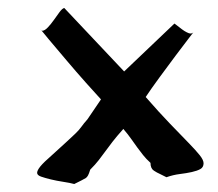

<svg xmlns="http://www.w3.org/2000/svg" viewBox="-20 -452 546 481"><path d="M291 -273 141 -432Q136 -431 129 -421.5Q122 -412 115 -402Q108 -392 100 -383.5Q92 -375 86 -375Q83 -375 82 -378Q84 -375 103 -352.5Q122 -330 146.5 -301Q171 -272 195.5 -244.5Q220 -217 233 -203L199 -153Q190 -143 184 -134.5Q178 -126 168.5 -117Q159 -108 146 -96Q133 -84 112 -65Q89 -45 81 -35Q73 -25 73 -19Q73 -13 83 -9.5Q93 -6 107.5 -2.5Q122 1 138.5 3.5Q155 6 166 9L184 0Q187 -2 189.5 -3Q192 -4 195 -6Q198 -8 200.5 -12.5Q203 -17 206 -27Q219 -40 227.5 -51Q236 -62 244 -73Q252 -84 262 -97Q272 -110 289 -129Q301 -115 309 -103.5Q317 -92 324 -82.5Q331 -73 338.5 -63.5Q346 -54 357 -44Q357 -30 365.5 -24.5Q374 -19 379 -17L397 -8Q414 -14 430.5 -16Q447 -18 460.5 -21Q474 -24 482 -28.5Q490 -33 490 -43Q490 -51 480.5 -63Q471 -75 452 -94.5Q433 -114 406 -142Q379 -170 345 -209Q359 -230 379.5 -258Q400 -286 419.5 -312Q439 -338 452.5 -355.5Q466 -373 466 -373Q463 -368 457 -368Q454 -368 448 -371Q442 -374 436 -378.5Q430 -383 425 -387Q420 -391 417 -393Z"/></svg>

Font: Dokdo
Style: Regular
Weight: 400
Version: Version 2.00